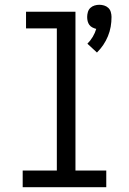

<svg xmlns="http://www.w3.org/2000/svg" viewBox="-20 -784 540 804"><path d="M386 -564 346 -601Q359 -614 368.5 -630Q378 -646 383 -663Q375 -665 367 -669Q359 -673 354 -680Q349 -687 347 -695.5Q345 -704 345 -713Q345 -723 348 -733.5Q351 -744 358.5 -751Q366 -758 376 -761Q386 -764 396 -764Q406 -764 416 -761Q426 -758 433.5 -751Q441 -744 444 -733.5Q447 -723 447 -713Q447 -692 443.5 -672Q440 -652 432 -632.5Q424 -613 412.5 -596Q401 -579 386 -564ZM75 0V-70H218V-665H89V-735H296V-70H425V0Z"/></svg>

Font: Iosevka www.saffi
Style: Regular
Weight: 400
Monospace: yes
Designer: Belleve Invis
Foundry: Belleve Invis
Version: Version 22.0.2; ttfautohint (v1.8.3)